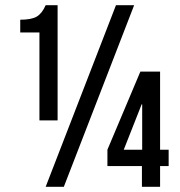

<svg xmlns="http://www.w3.org/2000/svg" viewBox="-20 -720 693 740"><path d="M132 -595H58V-644Q101 -644 121.5 -656Q142 -668 156 -700H202V-256H132ZM427 -700H497L226 0H156ZM527 -80H394V-143L521 -444H597V-143H630V-80H597V0H527ZM528 -143V-318H526L457 -143Z"/></svg>

Font: kids-team
Style: team
Weight: 400
Designer: Ryoichi Tsunekawa, Thomas Gollenia, Laura Emeder
Foundry: Ryoichi Tsunekawa, Thomas Gollenia, Laura Emeder
Version: Version 2.000